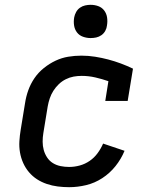

<svg xmlns="http://www.w3.org/2000/svg" viewBox="-20 -769 640 797"><path d="M267 8Q243 8 219.5 5Q196 2 174 -5.5Q152 -13 133.5 -25Q115 -37 100.5 -54Q86 -71 76.5 -92Q67 -113 63 -136Q59 -159 60.5 -183Q62 -207 66 -231L84 -341Q88 -368 97.5 -394.5Q107 -421 123 -444.5Q139 -468 162 -486.5Q185 -505 210.5 -517Q236 -529 263 -533.5Q290 -538 318 -538Q347 -538 375 -533.5Q403 -529 429.5 -522Q456 -515 481.5 -505.5Q507 -496 532 -484L510 -350H417L430 -432Q404 -441 376 -447.5Q348 -454 319 -454Q302 -454 285.5 -451Q269 -448 253 -440Q237 -432 224 -419.5Q211 -407 201.5 -392Q192 -377 186.5 -360.5Q181 -344 178 -327L160 -217Q157 -199 157 -181Q157 -163 161.5 -146.5Q166 -130 175.5 -115.5Q185 -101 199.5 -92Q214 -83 231.5 -79.5Q249 -76 267 -76Q289 -76 311 -82Q333 -88 352 -101Q371 -114 385 -133Q399 -152 408 -173L497 -143Q483 -109 459.5 -79.5Q436 -50 404.5 -29.5Q373 -9 337.5 -0.5Q302 8 267 8ZM356 -611Q340 -611 324.5 -616.5Q309 -622 299.5 -634.5Q290 -647 287.5 -663.5Q285 -680 288 -697Q290 -708 296 -719Q302 -730 312 -737Q322 -744 333.5 -746.5Q345 -749 356 -749Q373 -749 388 -743.5Q403 -738 412.5 -725.5Q422 -713 424.5 -696.5Q427 -680 424 -663Q423 -652 417 -641Q411 -630 401 -623Q391 -616 379.5 -613.5Q368 -611 356 -611Z"/></svg>

Font: Iosevka Slab Medium Extended
Style: Italic
Weight: 500
Width: 7
Italic angle: -9°
Monospace: yes
Designer: Belleve Invis
Foundry: Belleve Invis
Version: Version 11.1.0; ttfautohint (v1.8.3)